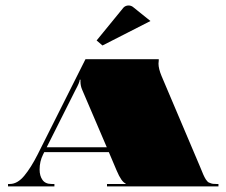

<svg xmlns="http://www.w3.org/2000/svg" viewBox="-20 -666 809 686"><path d="M517.5 -590.9 346.2 -503.5 325.2 -521.4 421.3 -639Q428.8 -646.4 439.2 -646.4Q447.6 -646.4 454.5 -641.6ZM361.5 -139.9 273.6 -345.3Q267.5 -359.3 267.5 -374.1Q267.5 -376.3 267.5 -378.5L267.9 -381.1H264.9Q264.9 -372.4 249.6 -344.4L146.9 -139.9ZM285.4 -454.5H547.2V-449.3Q546.3 -442.3 546.3 -438.8Q546.3 -420.5 557.3 -394.2L694.9 -69.9Q697.1 -65.1 700.8 -55.7Q704.5 -46.3 705.9 -43.3Q707.2 -40.2 710.4 -33.7Q713.7 -27.1 715.3 -25.1Q716.8 -23.2 720.1 -19Q723.3 -14.9 726 -14Q728.6 -13.1 732.7 -11.4Q736.9 -9.6 741.5 -9.2Q746.1 -8.7 752.2 -8.7H760.5V0H362.3V-8.7H428.8V-10.5Q413.9 -16.2 396.9 -56.4L368.9 -122.4H138.1L133.7 -113.6Q121.5 -89.2 121.5 -60.3Q121.5 -37.6 131.8 -23.2Q142 -8.7 163.9 -8.7H174.4V0H8.7V-8.7H15.3Q42.4 -8.7 66.7 -38Q90.9 -67.3 114.5 -114.1Z"/></svg>

Font: FoglihtenBlackPcs
Style: BlackPcs
Weight: 900
Version: Version 0.75